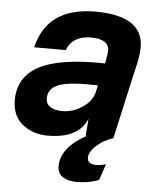

<svg xmlns="http://www.w3.org/2000/svg" viewBox="-53 -587 670 836"><g transform="rotate(5 282.0 -169.0)"><path d="M540 -404Q540 -365 523 -299L456 0Q413 14 383 41.5Q353 69 353 94Q353 123 393 123Q411 123 434 116L410 187Q365 204 313 204Q276 204 252.5 189Q229 174 229 142Q229 61 340 0H335L341 -75Q305 14 170 14Q105 14 59.5 -22.5Q14 -59 14 -128Q14 -229 104 -277Q194 -325 391 -321L394 -333Q400 -365 400 -377Q400 -428 321 -428Q241 -428 216 -364H78Q120 -542 330 -542Q540 -542 540 -404ZM152 -147Q152 -124 171 -111Q190 -98 224 -98Q269 -98 310.5 -125Q352 -152 362 -192L369 -223Q248 -227 200 -209.5Q152 -192 152 -147Z"/></g></svg>

Font: Nacelle Bold
Style: Italic
Weight: 700
Italic angle: -12°
Designer: Sora Sagano
Foundry: Sora Sagano
Version: Version 1.000;FEAKit 1.0